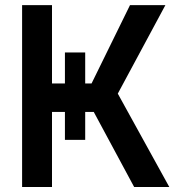

<svg xmlns="http://www.w3.org/2000/svg" viewBox="-20 -748 713 768"><path d="M239.7 -538.1H320.8V-188.5H239.7ZM68.4 0V-727.5H188V-414.1H346.2L500 -727.5H641.6L451.2 -373.5L657.2 0H516.6L355 -300.3H188V0Z"/></svg>

Font: Inter Cardless Tabular Medium
Style: Regular
Weight: 500
Designer: Rasmus Andersson
Foundry: rsms
Version: Version 4.000;git-4fc901f